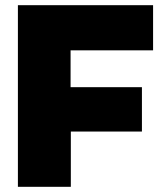

<svg xmlns="http://www.w3.org/2000/svg" viewBox="-20 -720 627 740"><path d="M49 0V-700H570V-526H252V-384H527V-213H253V0Z"/></svg>

Font: Georama ExtraCondensed Thin ExtraBold
Style: Regular
Weight: 800
Version: Version 1.001